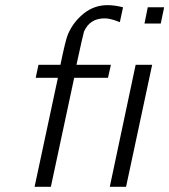

<svg xmlns="http://www.w3.org/2000/svg" viewBox="-20 -723 655 743"><path d="M113.8 0 204.1 -421.9H118.2L128.9 -472.2H213.9Q233.9 -570.3 243.2 -590.8Q263.2 -637.7 303.7 -670.4Q344.2 -703.1 396 -703.1Q423.8 -703.1 456.1 -694.8L443.8 -637.2Q406.7 -652.3 384.8 -651.9Q327.6 -651.9 305.2 -601.1Q302.2 -593.3 275.9 -472.2H409.2L397.9 -421.9H267.1L176.8 0ZM404.8 0 504.9 -472.2H568.8L467.8 0ZM539.1 -631.8 551.8 -694.8H615.2L602.1 -631.8Z"/></svg>

Font: CMU Bright
Style: Oblique
Weight: 500
Italic angle: -12°
Version: Version 0.7.0